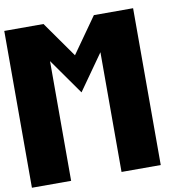

<svg xmlns="http://www.w3.org/2000/svg" viewBox="-93 -965 1029 1055"><g transform="rotate(-10 422.0 -437.5)"><path d="M218.8 -875 359.4 -675.8 500 -875H718.8V0H500V-668L359.4 -468.8L218.8 -668V0H0V-875Z"/></g></svg>

Font: CraftyPE
Style: Regular
Weight: 400
Designer: Erek Butcher
Foundry: Haunted Coop
Version: Version 0.018;April 4, 2024;FontCreator 15.0.0.2962 64-bit